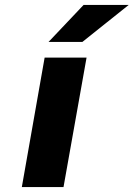

<svg xmlns="http://www.w3.org/2000/svg" viewBox="-20 -763 545 783"><path d="M239 0 333 -528H162L69 0ZM321 -743 178 -592H316L505 -743Z"/></svg>

Font: Asimov
Style: XWidIt
Weight: 500
Designer: Google
Version: Version 2.000980; 2014